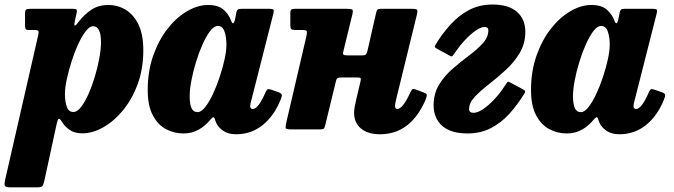

<svg xmlns="http://www.w3.org/2000/svg" viewBox="-81 -558 2905 828"><path d="M50 -520H232Q245 -520 248.5 -517.2Q252 -514.5 249.5 -502L242 -468.5Q238 -451.5 240.8 -448Q243.5 -444.5 257 -462.5Q282 -495.5 313 -516Q344 -536.5 386 -536.5Q427 -536.5 461.2 -515.8Q495.5 -495 516.2 -452Q537 -409 537 -341.5Q537 -261.5 512.8 -195.5Q488.5 -129.5 449.2 -82Q410 -34.5 364 -8.8Q318 17 274.5 17Q241 17 219.8 2.5Q198.5 -12 185.5 -33.5Q177 -47.5 172.5 -45.8Q168 -44 164 -26.5L109.5 225Q106 240 101 245Q96 250 79 250H-33.5Q-57 250 -60 243Q-63 236 -59 218L83.5 -405Q86.5 -418.5 85 -423.5Q83.5 -428.5 68.5 -428.5H45.5Q32 -428.5 29.5 -433Q27 -437.5 27 -452.5V-499Q27 -513.5 31.8 -516.8Q36.5 -520 50 -520ZM199 -152Q199 -120.5 207 -97.8Q215 -75 235.5 -75Q252 -75 268.8 -96.8Q285.5 -118.5 301 -153.5Q316.5 -188.5 328.5 -229Q340.5 -269.5 347.5 -308Q354.5 -346.5 354.5 -374.5Q355 -445 320 -445Q305.5 -445 289 -423.8Q272.5 -402.5 256.5 -368Q240.5 -333.5 227.8 -293.5Q215 -253.5 207 -216Q199 -178.5 199 -152Z M1129 -128Q1101.5 -59 1052.2 -19Q1003 21 937 21Q903.5 21 881.5 6Q859.5 -9 850.5 -30Q848.5 -36 847.2 -39.5Q846 -43 845 -46.5Q841 -54 837 -52Q833 -50 824 -39.5Q803.5 -14.5 775 1.5Q746.5 17.5 710.5 17.5Q669 17.5 634 -1.5Q599 -20.5 577.5 -61.8Q556 -103 556 -170Q556 -250.5 579.5 -317.5Q603 -384.5 641.2 -433.5Q679.5 -482.5 725.5 -509.5Q771.5 -536.5 816.5 -536.5Q860 -536.5 882.8 -516.5Q905.5 -496.5 915 -470.5Q919 -458.5 923.8 -457.5Q928.5 -456.5 933 -476.5L938.5 -505Q940.5 -513 944.2 -516.5Q948 -520 960 -520H1079Q1096 -520 1098.5 -515.8Q1101 -511.5 1097.5 -498L1002 -122Q1000.5 -117.5 999.2 -110.8Q998 -104 998 -100.5Q998 -88 1009 -88Q1020.5 -88 1033.8 -104.8Q1047 -121.5 1063.5 -158.5Q1069 -171 1073 -173Q1077 -175 1091 -170.5L1121 -160Q1132.5 -155.5 1134.2 -149.8Q1136 -144 1129 -128ZM895.5 -366Q895.5 -397.5 887.2 -421.8Q879 -446 858.5 -446Q842 -446 825 -423.8Q808 -401.5 792.2 -366Q776.5 -330.5 764 -289.5Q751.5 -248.5 744.2 -210Q737 -171.5 737 -144Q737 -109.5 744.8 -92Q752.5 -74.5 771.5 -74.5Q786.5 -74.5 803.5 -95.8Q820.5 -117 836.8 -151.5Q853 -186 866.2 -225.8Q879.5 -265.5 887.5 -302.5Q895.5 -339.5 895.5 -366Z M1716 -491.5 1626.5 -126Q1625 -121.5 1623.8 -113Q1622.5 -104.5 1622.5 -101Q1622.5 -88 1632.5 -88Q1644 -88 1658 -105.8Q1672 -123.5 1687 -156Q1693 -169 1696.8 -172.8Q1700.5 -176.5 1713.5 -171.5L1749 -158Q1761.5 -153.5 1759.5 -144.8Q1757.5 -136 1752 -122.5Q1687.5 21 1558 21Q1505 21 1475.5 -4Q1446 -29 1446 -71.5Q1446 -83.5 1449 -99.5Q1452 -115.5 1454.5 -126L1474 -208.5Q1476.5 -219 1473.2 -221.5Q1470 -224 1456.5 -224H1393.5Q1380.5 -224 1375.5 -221.8Q1370.5 -219.5 1368 -209L1321 -16Q1318.5 -5 1314 -2.5Q1309.5 0 1296 0H1173Q1151.5 0 1150.8 -6.5Q1150 -13 1153.5 -29L1240.5 -402.5Q1244 -419 1241.8 -423.8Q1239.5 -428.5 1222.5 -428.5H1194Q1179 -428.5 1175 -432.5Q1171 -436.5 1171 -452V-500.5Q1171 -514 1175.8 -517Q1180.5 -520 1193 -520H1412.5Q1436 -520 1439.2 -515.5Q1442.5 -511 1437.5 -491.5L1400.5 -340Q1396.5 -326 1400 -322.5Q1403.5 -319 1422.5 -319H1479.5Q1492.5 -319 1496.8 -323.2Q1501 -327.5 1503.5 -338L1540.5 -500.5Q1543 -512.5 1546.5 -516.2Q1550 -520 1562.5 -520H1691.5Q1714.5 -520 1717.8 -515.5Q1721 -511 1716 -491.5Z M1942 -87.5Q1942 -71.5 1961.5 -71.5Q1979 -71.5 2003.2 -88Q2027.5 -104.5 2052.2 -131.2Q2077 -158 2096 -188Q2102.5 -198 2106.2 -202.8Q2110 -207.5 2117 -203.5L2173 -173.5Q2179.5 -170 2182.5 -166.8Q2185.5 -163.5 2180 -154Q2151 -106.5 2115.8 -67.5Q2080.5 -28.5 2036 -5.5Q1991.5 17.5 1935 17.5Q1863 17.5 1826 -15.2Q1789 -48 1789 -104Q1789 -155 1812.8 -193.5Q1836.5 -232 1871.8 -262.2Q1907 -292.5 1942 -318.8Q1977 -345 2001 -371.2Q2025 -397.5 2025 -428Q2025 -441.5 2008.5 -441.5Q1992.5 -441.5 1970.5 -426.2Q1948.5 -411 1925 -386Q1901.5 -361 1882 -332Q1875 -322.5 1871.5 -317.8Q1868 -313 1861 -316.5L1805 -347Q1798.5 -350.5 1795.5 -353.8Q1792.5 -357 1798 -366.5Q1826 -412.5 1861.2 -451.5Q1896.5 -490.5 1941.2 -514.5Q1986 -538.5 2043 -538.5Q2112.5 -538.5 2148.5 -506.8Q2184.5 -475 2184.5 -421Q2184.5 -370 2160 -329.2Q2135.5 -288.5 2099.2 -255.5Q2063 -222.5 2027 -194.5Q1991 -166.5 1966.5 -140.5Q1942 -114.5 1942 -87.5Z M2782 -128Q2754.5 -59 2705.2 -19Q2656 21 2590 21Q2556.5 21 2534.5 6Q2512.5 -9 2503.5 -30Q2501.5 -36 2500.2 -39.5Q2499 -43 2498 -46.5Q2494 -54 2490 -52Q2486 -50 2477 -39.5Q2456.5 -14.5 2428 1.5Q2399.5 17.5 2363.5 17.5Q2322 17.5 2287 -1.5Q2252 -20.5 2230.5 -61.8Q2209 -103 2209 -170Q2209 -250.5 2232.5 -317.5Q2256 -384.5 2294.2 -433.5Q2332.5 -482.5 2378.5 -509.5Q2424.5 -536.5 2469.5 -536.5Q2513 -536.5 2535.8 -516.5Q2558.5 -496.5 2568 -470.5Q2572 -458.5 2576.8 -457.5Q2581.5 -456.5 2586 -476.5L2591.5 -505Q2593.5 -513 2597.2 -516.5Q2601 -520 2613 -520H2732Q2749 -520 2751.5 -515.8Q2754 -511.5 2750.5 -498L2655 -122Q2653.5 -117.5 2652.2 -110.8Q2651 -104 2651 -100.5Q2651 -88 2662 -88Q2673.5 -88 2686.8 -104.8Q2700 -121.5 2716.5 -158.5Q2722 -171 2726 -173Q2730 -175 2744 -170.5L2774 -160Q2785.5 -155.5 2787.2 -149.8Q2789 -144 2782 -128ZM2548.5 -366Q2548.5 -397.5 2540.2 -421.8Q2532 -446 2511.5 -446Q2495 -446 2478 -423.8Q2461 -401.5 2445.2 -366Q2429.5 -330.5 2417 -289.5Q2404.5 -248.5 2397.2 -210Q2390 -171.5 2390 -144Q2390 -109.5 2397.8 -92Q2405.5 -74.5 2424.5 -74.5Q2439.5 -74.5 2456.5 -95.8Q2473.5 -117 2489.8 -151.5Q2506 -186 2519.2 -225.8Q2532.5 -265.5 2540.5 -302.5Q2548.5 -339.5 2548.5 -366Z"/></svg>

Font: Besley* Narrow Heavy
Style: Italic
Weight: 800
Width: 4
Italic angle: -13°
Designer: Owen Earl
Foundry: indestructible type*
Version: Version 3.000; ttfautohint (v1.8.3)